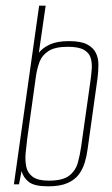

<svg xmlns="http://www.w3.org/2000/svg" viewBox="-20 -650 395 677"><path d="M150 7Q101 7 81.5 -8.5Q62 -24 56 -47L47 0H29L118 -630H141L117 -464Q131 -482 156.5 -493.5Q182 -505 223 -505Q265 -505 287 -493.5Q309 -482 318 -463.5Q327 -445 327 -422Q327 -399 324 -375L289 -125Q286 -101 279 -77.5Q272 -54 258 -35Q244 -16 218 -4.5Q192 7 150 7ZM152 -13Q202 -13 224.5 -31Q247 -49 254.5 -76.5Q262 -104 266 -132L299 -365Q302 -386 303.5 -407.5Q305 -429 299.5 -446.5Q294 -464 275.5 -474.5Q257 -485 219 -485Q174 -485 151 -470Q128 -455 119.5 -432Q111 -409 107 -383L76 -161Q73 -137 70.5 -111Q68 -85 72.5 -62.5Q77 -40 95.5 -26.5Q114 -13 152 -13Z"/></svg>

Font: Alumni Sans Thin Thin
Style: Italic
Weight: 250
Italic angle: -8°
Version: Version 1.016